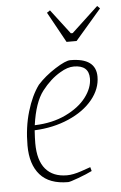

<svg xmlns="http://www.w3.org/2000/svg" viewBox="-49 -680 456 725"><g transform="rotate(-5 178.5 -317.5)"><path d="M71 -197Q69 -167 69 -148Q69 -83 97 -50Q125 -17 178 -17Q201 -17 232 -27.5Q263 -38 268 -40L272 -25Q252 -15 219.5 -3Q187 9 180 9Q109 9 74 -30.5Q39 -70 39 -142Q39 -211 56.5 -270Q74 -329 102 -367Q130 -398 170 -423.5Q210 -449 228 -449Q325 -449 325 -378Q325 -332 292 -291.5Q259 -251 200.5 -225.5Q142 -200 71 -197ZM73 -216Q140 -218 191 -242.5Q242 -267 269 -302.5Q296 -338 296 -374Q296 -424 239 -424Q215 -424 187 -407Q149 -385 117 -343.5Q85 -302 73 -216ZM156 -635 168 -643 239 -550H246L347 -644L357 -634L258 -519H220Z"/></g></svg>

Font: Grenze Thin
Style: Italic
Weight: 250
Italic angle: -10°
Designer: Renata Polastri
Foundry: Omnibus-Type
Version: Version 1.002; ttfautohint (v1.8)